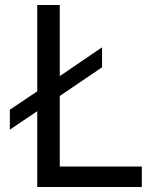

<svg xmlns="http://www.w3.org/2000/svg" viewBox="-20 -750 639 770"><path d="M129.4 0V-304.2L19.5 -230V-310.1L129.4 -383.8V-730H219.7V-444.8L389.2 -560.1V-480L219.7 -365.2V-82H548.8V0Z"/></svg>

Font: UDEV Gothic 35
Style: Regular
Weight: 400
Version: v2.1.0; ttfautohint (v1.8.4.7-5d5b-dirty) -l 6 -r 45 -G 200 